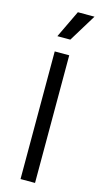

<svg xmlns="http://www.w3.org/2000/svg" viewBox="-134 -919 505 959"><g transform="rotate(15 118.5 -439.5)"><path d="M81 0V-660H156V0ZM141 -737H74L142 -879H228Z"/></g></svg>

Font: Bricolage Grotesque 36pt Light
Style: Regular
Weight: 300
Designer: Mathieu Triay
Foundry: Atelier Triay
Version: Version 1.001;gftools[0.9.33.dev8+g029e19f]